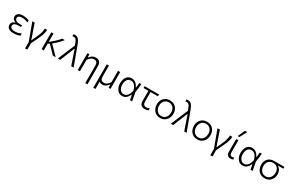

<svg xmlns="http://www.w3.org/2000/svg" viewBox="261 -2750 7466 4903"><g transform="rotate(30 3994.0 -298.5)"><path d="M258.5 9.5Q181.5 9.5 138 -10.5Q94.5 -30.5 76.8 -62.5Q59 -94.5 59 -130Q59 -167.5 75.8 -192.5Q92.5 -217.5 116 -231.8Q139.5 -246 160.5 -251.5V-258.5Q126.5 -269 96.2 -297.5Q66 -326 66 -377Q66 -431 110.5 -468.5Q155 -506 248.5 -506Q300.5 -506 351.2 -494Q402 -482 432 -466L425 -406.5Q381.5 -429 338.8 -438.5Q296 -448 258.5 -448Q197 -448 164.2 -427.5Q131.5 -407 131.5 -365.5Q131.5 -328 166.8 -302Q202 -276 269.5 -276H346V-225.5H257.5Q200.5 -225.5 162.2 -203Q124 -180.5 124 -136.5Q124 -112.5 136.2 -92.5Q148.5 -72.5 179 -60.5Q209.5 -48.5 264.5 -48.5Q315.5 -48.5 362.8 -61Q410 -73.5 442 -92.5L449 -32Q424 -18 374 -4.2Q324 9.5 258.5 9.5Z M707.5 194.5V7Q689.5 -41.5 671.2 -91Q653 -140.5 635.5 -187.5L603.5 -275.5Q583.5 -329.5 562.8 -385.5Q542 -441.5 522 -495.5L591.5 -498Q615 -429.5 643 -348.2Q671 -267 696 -194L739.5 -67.5H747Q795.5 -174 841 -277.5Q888.5 -391 891.5 -495.5H959.5Q958 -436 940 -373.8Q922 -311.5 896 -255.5Q865.5 -189.5 834.2 -123.5Q803 -57.5 772 9V192Z M1082.5 0V-495.5L1147 -498V-250L1197.5 -292Q1268 -349 1319.2 -399.8Q1370.5 -450.5 1403.5 -495.5H1480Q1454 -461.5 1422.5 -425.8Q1391 -390 1348 -349.2Q1305 -308.5 1244.5 -260L1336.5 -166Q1373.5 -128 1415.5 -85Q1457.5 -42 1498.5 0H1414Q1381 -34.5 1349.2 -67Q1317.5 -99.5 1285 -133L1194.5 -226.5L1147 -195V0Z M1561 0Q1589.5 -67.5 1620.2 -140.5Q1651 -213.5 1680 -282Q1702 -334 1726 -391.2Q1750 -448.5 1774 -505Q1750.5 -570.5 1732 -609.8Q1713.5 -649 1691.5 -666.2Q1669.5 -683.5 1636.5 -683.5Q1631.5 -683.5 1621.5 -682.5Q1611.5 -681.5 1599.5 -677.5L1595.5 -734Q1607.5 -737.5 1620.8 -739.5Q1634 -741.5 1647.5 -741.5Q1692 -741.5 1722.5 -720.2Q1753 -699 1777.8 -654Q1802.5 -609 1828.5 -539L1922 -284.5Q1946.5 -218 1964.2 -170.2Q1982 -122.5 1996.8 -82.5Q2011.5 -42.5 2027 0H1956Q1934 -64.5 1911.8 -129Q1889.5 -193.5 1867 -259L1809.5 -425.5H1802L1733.5 -256Q1707 -189 1681.5 -125.5Q1656 -62 1631 0Z M2481.5 194.5V-315Q2481.5 -379 2458.8 -411.8Q2436 -444.5 2377.5 -444.5Q2322 -444.5 2282 -412.5Q2242 -380.5 2213 -335.5V0H2148.5V-495.5L2206 -499.5L2208 -406.5H2216Q2231.5 -428.5 2256.5 -451.8Q2281.5 -475 2316.5 -490.8Q2351.5 -506.5 2396.5 -506.5Q2475 -506.5 2510.5 -460.8Q2546 -415 2546 -329V192Z M2718 194.5V-495.5L2782.5 -498V-180.5Q2782.5 -116.5 2805.5 -83.8Q2828.5 -51 2889 -51Q2941 -51 2980.8 -83Q3020.5 -115 3049.5 -160V-495.5H3114V0H3057Q3056.5 -22.5 3055.8 -45.2Q3055 -68 3054.5 -90.5H3046.5Q3032 -68.5 3008 -45.2Q2984 -22 2951 -5.8Q2918 10.5 2877 10.5Q2815.5 10.5 2782.5 -21V192Z M3459.5 10Q3393 10 3346.8 -26.5Q3300.5 -63 3276.5 -122.5Q3252.5 -182 3252.5 -249.5Q3252.5 -323 3275.8 -381.2Q3299 -439.5 3343.8 -473Q3388.5 -506.5 3453.5 -506.5Q3522 -506.5 3573 -465.2Q3624 -424 3653.5 -356H3661.5Q3667.5 -394 3670.2 -429Q3673 -464 3674.5 -495.5L3735.5 -499.5Q3733 -437 3724.5 -372.2Q3716 -307.5 3704.5 -247.5Q3717 -185.5 3728.8 -123.8Q3740.5 -62 3752.5 0H3690Q3682.5 -36.5 3675.2 -73Q3668 -109.5 3660.5 -145.5H3653.5Q3625.5 -72 3574.8 -31Q3524 10 3459.5 10ZM3471 -49Q3529.5 -49 3576 -99.2Q3622.5 -149.5 3643.5 -257Q3612.5 -360 3567.5 -403.2Q3522.5 -446.5 3467 -446.5Q3415 -446.5 3382.2 -420Q3349.5 -393.5 3334 -348.5Q3318.5 -303.5 3318.5 -249Q3318.5 -198.5 3335.2 -152.8Q3352 -107 3386 -78Q3420 -49 3471 -49Z M4125 10.5Q3977 10.5 3977 -148.5V-442H3833V-495.5H4258V-442H4040.5V-160Q4040.5 -47.5 4140.5 -47.5Q4163 -47.5 4186.5 -54.2Q4210 -61 4227.5 -75L4234.5 -16Q4219.5 -5 4190.8 2.8Q4162 10.5 4125 10.5Z M4581.5 10.5Q4502 10.5 4447 -26Q4392 -62.5 4363.5 -122.2Q4335 -182 4335 -251Q4335 -325 4365.2 -382.8Q4395.5 -440.5 4450.8 -473.5Q4506 -506.5 4580.5 -506.5Q4657 -506.5 4711.5 -472.8Q4766 -439 4795 -381.2Q4824 -323.5 4824 -251Q4824 -177.5 4794.2 -118.5Q4764.5 -59.5 4710 -24.5Q4655.5 10.5 4581.5 10.5ZM4581 -47.5Q4640.5 -47.5 4679.8 -76.5Q4719 -105.5 4738.5 -152Q4758 -198.5 4758 -251Q4758 -340 4710.2 -394.2Q4662.5 -448.5 4581 -448.5Q4522.5 -448.5 4482.2 -422Q4442 -395.5 4421.5 -350.8Q4401 -306 4401 -251Q4401 -198.5 4421 -152Q4441 -105.5 4481 -76.5Q4521 -47.5 4581 -47.5Z M4892.5 0Q4921 -67.5 4951.8 -140.5Q4982.5 -213.5 5011.5 -282Q5033.5 -334 5057.5 -391.2Q5081.5 -448.5 5105.5 -505Q5082 -570.5 5063.5 -609.8Q5045 -649 5023 -666.2Q5001 -683.5 4968 -683.5Q4963 -683.5 4953 -682.5Q4943 -681.5 4931 -677.5L4927 -734Q4939 -737.5 4952.2 -739.5Q4965.5 -741.5 4979 -741.5Q5023.5 -741.5 5054 -720.2Q5084.5 -699 5109.2 -654Q5134 -609 5160 -539L5253.5 -284.5Q5278 -218 5295.8 -170.2Q5313.5 -122.5 5328.2 -82.5Q5343 -42.5 5358.5 0H5287.5Q5265.5 -64.5 5243.2 -129Q5221 -193.5 5198.5 -259L5141 -425.5H5133.5L5065 -256Q5038.5 -189 5013 -125.5Q4987.5 -62 4962.5 0Z M5675.5 10.5Q5596 10.5 5541 -26Q5486 -62.5 5457.5 -122.2Q5429 -182 5429 -251Q5429 -325 5459.2 -382.8Q5489.5 -440.5 5544.8 -473.5Q5600 -506.5 5674.5 -506.5Q5751 -506.5 5805.5 -472.8Q5860 -439 5889 -381.2Q5918 -323.5 5918 -251Q5918 -177.5 5888.2 -118.5Q5858.5 -59.5 5804 -24.5Q5749.5 10.5 5675.5 10.5ZM5675 -47.5Q5734.5 -47.5 5773.8 -76.5Q5813 -105.5 5832.5 -152Q5852 -198.5 5852 -251Q5852 -340 5804.2 -394.2Q5756.5 -448.5 5675 -448.5Q5616.5 -448.5 5576.2 -422Q5536 -395.5 5515.5 -350.8Q5495 -306 5495 -251Q5495 -198.5 5515 -152Q5535 -105.5 5575 -76.5Q5615 -47.5 5675 -47.5Z M6168 194.5V7Q6150 -41.5 6131.8 -91Q6113.5 -140.5 6096 -187.5L6064 -275.5Q6044 -329.5 6023.2 -385.5Q6002.5 -441.5 5982.5 -495.5L6052 -498Q6075.5 -429.5 6103.5 -348.2Q6131.5 -267 6156.5 -194L6200 -67.5H6207.5Q6256 -174 6301.5 -277.5Q6349 -391 6352 -495.5H6420Q6418.5 -436 6400.5 -373.8Q6382.5 -311.5 6356.5 -255.5Q6326 -189.5 6294.8 -123.5Q6263.5 -57.5 6232.5 9V192Z M6657 10.5Q6598 10.5 6566.2 -25.8Q6534.5 -62 6534.5 -136.5V-495.5L6598.5 -497.5V-150.5Q6598.5 -99.5 6615.2 -73.5Q6632 -47.5 6673.5 -47.5Q6687 -47.5 6699.5 -51Q6712 -54.5 6726 -63L6732 -6.5Q6701 10.5 6657 10.5ZM6529.5 -580Q6553 -633 6576.2 -685.8Q6599.5 -738.5 6622.5 -790.5L6690.5 -792.5Q6662.5 -739 6635 -686.5Q6607.5 -634 6579.5 -581.5Z M7012 10Q6945.5 10 6899.2 -26.5Q6853 -63 6829 -122.5Q6805 -182 6805 -249.5Q6805 -323 6828.2 -381.2Q6851.5 -439.5 6896.2 -473Q6941 -506.5 7006 -506.5Q7074.5 -506.5 7125.5 -465.2Q7176.5 -424 7206 -356H7214Q7220 -394 7222.8 -429Q7225.5 -464 7227 -495.5L7288 -499.5Q7285.5 -437 7277 -372.2Q7268.5 -307.5 7257 -247.5Q7269.5 -185.5 7281.2 -123.8Q7293 -62 7305 0H7242.5Q7235 -36.5 7227.8 -73Q7220.5 -109.5 7213 -145.5H7206Q7178 -72 7127.2 -31Q7076.5 10 7012 10ZM7023.5 -49Q7082 -49 7128.5 -99.2Q7175 -149.5 7196 -257Q7165 -360 7120 -403.2Q7075 -446.5 7019.5 -446.5Q6967.5 -446.5 6934.8 -420Q6902 -393.5 6886.5 -348.5Q6871 -303.5 6871 -249Q6871 -198.5 6887.8 -152.8Q6904.5 -107 6938.5 -78Q6972.5 -49 7023.5 -49Z M7660 10.5Q7581 10.5 7526 -25.8Q7471 -62 7442.2 -121.2Q7413.5 -180.5 7413.5 -249.5Q7413.5 -323.5 7443 -379Q7472.5 -434.5 7527.5 -465Q7582.5 -495.5 7659 -495.5H7956.5V-442H7805V-434.5Q7852 -405 7876.8 -354.2Q7901.5 -303.5 7901.5 -242.5Q7901.5 -172 7872 -114.5Q7842.5 -57 7788.2 -23.2Q7734 10.5 7660 10.5ZM7659.5 -47.5Q7719 -47.5 7758.2 -76.5Q7797.5 -105.5 7817 -152Q7836.5 -198.5 7836.5 -250.5Q7836.5 -334.5 7790.5 -388Q7744.5 -441.5 7659.5 -441.5Q7601 -441.5 7560.8 -416.5Q7520.5 -391.5 7500 -347.8Q7479.5 -304 7479.5 -249Q7479.5 -197 7499.5 -151Q7519.5 -105 7559.5 -76.2Q7599.5 -47.5 7659.5 -47.5Z"/></g></svg>

Font: Commissioner Light
Style: Regular
Weight: 300
Designer: Kostas Bartsokas
Foundry: Kostas Bartsokas
Version: Version 1.000; ttfautohint (v1.8.3)